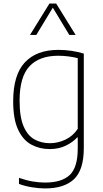

<svg xmlns="http://www.w3.org/2000/svg" viewBox="-20 -828 576 1078"><path d="M233 230Q199.5 230 159.2 223.5Q119 217 86.5 204.5V170.5Q126.5 184.5 162.8 190.8Q199 197 233.5 197Q326 197 371.2 154.8Q416.5 112.5 416.5 6V-56.5H413.5Q388.5 -29 349 -10Q309.5 9 258.5 9Q202.5 9 156 -16Q109.5 -41 81.8 -99.8Q54 -158.5 54 -259Q54 -408 119.8 -478Q185.5 -548 308.5 -548Q345 -548 382 -542.5Q419 -537 450.5 -527V3.5Q450.5 126 395.5 178Q340.5 230 233 230ZM260.5 -24Q304.5 -24 346.8 -43.8Q389 -63.5 416.5 -104.5V-501.5Q395.5 -507 366.5 -511Q337.5 -515 306.5 -515Q201 -515 145.5 -455.8Q90 -396.5 90 -263Q90 -170 112.8 -118Q135.5 -66 174 -45Q212.5 -24 260.5 -24ZM148.5 -632 257.5 -808H295.5L404.5 -632H369L276.5 -785L184 -632Z"/></svg>

Font: Encode Sans Th
Style: Regular
Weight: 100
Designer: Multiple Designers
Foundry: Impallari Type
Version: Version 3.002; ttfautohint (v1.8.3) -l 8 -r 50 -G 200 -x 14 